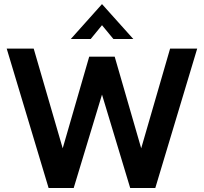

<svg xmlns="http://www.w3.org/2000/svg" viewBox="-20 -940 1019 960"><path d="M13.5 -697H148.5L293.5 -198.5L426 -656.5H553.5L686 -198.5L830.5 -697H966L756.5 0H631L490 -467L348.5 0H223ZM490 -919.5 646.5 -745H547L490 -814L433.5 -745H334Z"/></svg>

Font: HK Grotesk
Style: Bold
Weight: 700
Designer: Alfredo Marco Pradil
Foundry: Hanken Design Co.
Version: Version 3.001